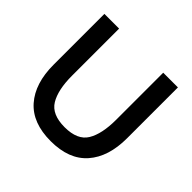

<svg xmlns="http://www.w3.org/2000/svg" viewBox="-175 -878 1071 1071"><g transform="rotate(45 360.0 -343.0)"><path d="M70 -299V-700H186V-329Q186 -217 222.5 -156.5Q259 -96 360 -96Q461 -96 497.5 -156.5Q534 -217 534 -329V-700H650V-299Q650 -152 577 -69Q504 14 360 14Q216 14 143 -69Q70 -152 70 -299Z"/></g></svg>

Font: Cabin SemiBold
Style: Regular
Weight: 600
Designer: Pablo Impallari
Foundry: Pablo Impallari. http://www.impallari.com Igino Marini. http://www.ikern.com
Version: Version 2.001